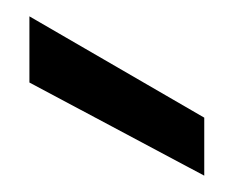

<svg xmlns="http://www.w3.org/2000/svg" viewBox="-20 -804 297 235"><path d="M16 -784V-703L230 -589V-660Z"/></svg>

Font: Malmofest
Style: Regular
Weight: 400
Designer: Jonny Pinhorn (Poppins), Kolossal
Version: Version 1.004;Glyphs 3.1.2 (3151)